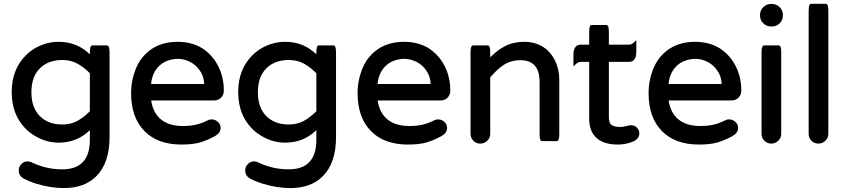

<svg xmlns="http://www.w3.org/2000/svg" viewBox="-20 -730 4366 991"><path d="M301.8 -420.4Q229 -420.4 185.5 -377Q142.1 -333.5 142.1 -253.9Q142.1 -174.3 185.5 -130.9Q229 -87.4 301.8 -87.4Q343.3 -87.4 376.7 -104.7Q410.2 -122.1 443.8 -155.8V-352.1Q410.2 -385.7 376.7 -403.1Q343.3 -420.4 301.8 -420.4ZM76.7 149.4Q76.7 130.4 91.3 115.7Q104 103 122.1 103Q131.8 103 142.1 107.4Q217.3 144 300.8 144Q370.6 144 405.8 108.4Q443.8 70.8 443.8 -8.8V-58.1Q377.4 6.3 283.2 6.3Q223.1 6.3 169.4 -23.4Q110.4 -54.7 75.4 -114Q40.5 -173.3 40.5 -255.4Q40.5 -371.6 113.3 -444.3Q137.2 -468.3 167 -484.4Q222.2 -514.2 283.2 -514.2Q377.4 -514.2 443.8 -449.7V-458Q443.8 -479.5 447.3 -488.3Q448.2 -490.7 450.7 -493.2Q453.1 -495.6 457 -495.6H532.2Q536.1 -495.1 538.6 -492.7Q545.4 -486.3 545.4 -458V-21.5Q545.4 111.3 476.6 180.2Q416 240.7 309.6 240.7Q240.7 240.7 167.5 218.3Q127 205.6 97.7 189Q76.7 175.8 76.7 149.4Z M1027.3 -296.4Q1031.2 -296.4 1032.5 -297.6Q1033.7 -298.8 1033.7 -300.8Q1033.7 -302.7 1033.7 -303.2Q1029.8 -340.8 1011.2 -366.2Q990.7 -396 960 -411.1Q929.2 -426.3 897.7 -426.3Q866.2 -426.3 833.5 -412.1Q800.8 -396 781.2 -364.7Q763.2 -335.4 759.8 -296.4ZM656.7 -249Q656.7 -316.4 682.6 -378.9Q699.7 -419.9 730 -450.2Q793.9 -514.2 896.5 -514.2Q970.2 -514.2 1025.4 -480Q1044.4 -467.8 1062 -450.2Q1088.4 -423.8 1106.4 -388.7Q1135.3 -331.5 1135.3 -261.7Q1135.3 -240.2 1120.8 -225.8Q1106.4 -211.4 1084 -211.4H760.3Q769.5 -148.4 809.6 -114.7Q851.6 -79.6 923.8 -79.6Q962.4 -79.6 992.4 -86.7Q1022.5 -93.8 1053.2 -109.4Q1061 -113.8 1071.5 -113.8Q1082 -113.8 1089.8 -110.4Q1099.1 -106.9 1106 -99.6Q1118.7 -87.4 1118.7 -69.8Q1118.7 -43.9 1089.4 -27.3Q1047.9 -4.9 1010.3 5.9Q972.7 16.1 916 16.1Q793.5 16.1 725.1 -54Q656.7 -124 656.7 -249Z M1470.7 -420.4Q1397.9 -420.4 1354.5 -377Q1311 -333.5 1311 -253.9Q1311 -174.3 1354.5 -130.9Q1397.9 -87.4 1470.7 -87.4Q1512.2 -87.4 1545.7 -104.7Q1579.1 -122.1 1612.8 -155.8V-352.1Q1579.1 -385.7 1545.7 -403.1Q1512.2 -420.4 1470.7 -420.4ZM1245.6 149.4Q1245.6 130.4 1260.3 115.7Q1272.9 103 1291 103Q1300.8 103 1311 107.4Q1386.2 144 1469.7 144Q1539.6 144 1574.7 108.4Q1612.8 70.8 1612.8 -8.8V-58.1Q1546.4 6.3 1452.1 6.3Q1392.1 6.3 1338.4 -23.4Q1279.3 -54.7 1244.4 -114Q1209.5 -173.3 1209.5 -255.4Q1209.5 -371.6 1282.2 -444.3Q1306.2 -468.3 1335.9 -484.4Q1391.1 -514.2 1452.1 -514.2Q1546.4 -514.2 1612.8 -449.7V-458Q1612.8 -479.5 1616.2 -488.3Q1617.2 -490.7 1619.6 -493.2Q1622.1 -495.6 1626 -495.6H1701.2Q1705.1 -495.1 1707.5 -492.7Q1714.4 -486.3 1714.4 -458V-21.5Q1714.4 111.3 1645.5 180.2Q1585 240.7 1478.5 240.7Q1409.7 240.7 1336.4 218.3Q1295.9 205.6 1266.6 189Q1245.6 175.8 1245.6 149.4Z M2196.3 -296.4Q2200.2 -296.4 2201.4 -297.6Q2202.6 -298.8 2202.6 -300.8Q2202.6 -302.7 2202.6 -303.2Q2198.7 -340.8 2180.2 -366.2Q2159.7 -396 2128.9 -411.1Q2098.1 -426.3 2066.7 -426.3Q2035.2 -426.3 2002.4 -412.1Q1969.7 -396 1950.2 -364.7Q1932.1 -335.4 1928.7 -296.4ZM1825.7 -249Q1825.7 -316.4 1851.6 -378.9Q1868.7 -419.9 1898.9 -450.2Q1962.9 -514.2 2065.4 -514.2Q2139.2 -514.2 2194.3 -480Q2213.4 -467.8 2231 -450.2Q2257.3 -423.8 2275.4 -388.7Q2304.2 -331.5 2304.2 -261.7Q2304.2 -240.2 2289.8 -225.8Q2275.4 -211.4 2252.9 -211.4H1929.2Q1938.5 -148.4 1978.5 -114.7Q2020.5 -79.6 2092.8 -79.6Q2131.3 -79.6 2161.4 -86.7Q2191.4 -93.8 2222.2 -109.4Q2230 -113.8 2240.5 -113.8Q2251 -113.8 2258.8 -110.4Q2268.1 -106.9 2274.9 -99.6Q2287.6 -87.4 2287.6 -69.8Q2287.6 -43.9 2258.3 -27.3Q2216.8 -4.9 2179.2 5.9Q2141.6 16.1 2085 16.1Q1962.4 16.1 1894 -54Q1825.7 -124 1825.7 -249Z M2408.7 -39.1V-458Q2408.7 -486.3 2415.5 -492.7Q2418 -495.6 2421.9 -495.6H2497.1Q2501 -495.6 2503.9 -492.7Q2510.3 -486.3 2510.3 -458V-434.1Q2546.4 -470.7 2585.4 -491.2Q2629.4 -514.2 2685.5 -514.2Q2740.7 -514.2 2783.2 -487.8Q2797.9 -479 2810.5 -465.8Q2831.5 -444.8 2845.2 -416.5Q2866.7 -371.6 2866.7 -316.4V-39.1Q2866.7 -10.7 2859.9 -4.4Q2857.4 -1.5 2853.5 -1.5H2778.3Q2774.4 -1.5 2771.5 -4.4Q2765.1 -10.7 2765.1 -39.1V-306.6Q2765.1 -366.7 2737.3 -394.5Q2712.4 -419.4 2664.1 -419.4Q2618.7 -419.4 2582.5 -396.7Q2546.4 -374 2510.3 -330.1V-39.1Q2510.3 -18.1 2494.9 -3.4Q2479.5 11.2 2458.7 11.2Q2438 11.2 2423.3 -3.4Q2408.7 -18.1 2408.7 -39.1Z M3279.8 -42Q3279.8 -16.1 3253.4 -2Q3213.9 16.1 3169.9 16.1Q3092.3 16.1 3055.2 -21.5Q3021 -55.2 3021 -119.1V-410.6H2977.5Q2963.4 -410.6 2949.2 -396.5L2939.9 -387.2V-448.2Q2939.9 -477.5 2952.6 -490.2Q2961.9 -499.5 2977.5 -499.5H3021V-563.5Q3021 -588.4 3025.9 -596.2Q3028.8 -601.1 3034.2 -601.1H3109.4Q3113.3 -601.1 3116.2 -597.9Q3119.1 -594.7 3120.6 -588.9Q3122.6 -578.6 3122.6 -563.5V-499.5H3226.6Q3240.7 -499.5 3254.9 -513.7L3264.2 -522.9V-461.9Q3264.2 -432.6 3251.5 -419.9Q3242.2 -410.6 3226.6 -410.6H3122.6V-127Q3122.6 -98.6 3133.8 -87.4L3136.2 -85.4Q3150.4 -74.7 3179.7 -74.7Q3199.2 -74.7 3217.8 -80.6H3218.3L3219.2 -81.1Q3231 -83.5 3238.3 -83.5Q3255.4 -83.5 3267.6 -71.3Q3279.8 -59.1 3279.8 -42Z M3698.2 -296.4Q3702.1 -296.4 3703.4 -297.6Q3704.6 -298.8 3704.6 -300.8Q3704.6 -302.7 3704.6 -303.2Q3700.7 -340.8 3682.1 -366.2Q3661.6 -396 3630.9 -411.1Q3600.1 -426.3 3568.6 -426.3Q3537.1 -426.3 3504.4 -412.1Q3471.7 -396 3452.1 -364.7Q3434.1 -335.4 3430.7 -296.4ZM3327.6 -249Q3327.6 -316.4 3353.5 -378.9Q3370.6 -419.9 3400.9 -450.2Q3464.8 -514.2 3567.4 -514.2Q3641.1 -514.2 3696.3 -480Q3715.3 -467.8 3732.9 -450.2Q3759.3 -423.8 3777.3 -388.7Q3806.2 -331.5 3806.2 -261.7Q3806.2 -240.2 3791.7 -225.8Q3777.3 -211.4 3754.9 -211.4H3431.2Q3440.4 -148.4 3480.5 -114.7Q3522.5 -79.6 3594.7 -79.6Q3633.3 -79.6 3663.3 -86.7Q3693.4 -93.8 3724.1 -109.4Q3731.9 -113.8 3742.4 -113.8Q3752.9 -113.8 3760.7 -110.4Q3770 -106.9 3776.9 -99.6Q3789.6 -87.4 3789.6 -69.8Q3789.6 -43.9 3760.3 -27.3Q3718.8 -4.9 3681.2 5.9Q3643.6 16.1 3586.9 16.1Q3464.4 16.1 3396 -54Q3327.6 -124 3327.6 -249Z M3910.6 -39.1V-458Q3910.6 -486.3 3917.5 -492.7Q3919.9 -495.6 3923.8 -495.6H3999Q4002.9 -495.6 4005.9 -492.7Q4012.2 -486.3 4012.2 -458V-39.1Q4012.2 -18.1 3996.8 -3.4Q3981.4 11.2 3960.7 11.2Q3939.9 11.2 3925.3 -3.4Q3910.6 -18.1 3910.6 -39.1ZM3902.8 -649.4V-653.3Q3902.8 -676.3 3919.4 -692.9Q3936 -709.5 3959 -709.5H3964.8Q3987.8 -709.5 4004.4 -692.9Q4021 -676.3 4021 -653.3V-649.4Q4021 -626.5 4004.4 -609.9Q3987.8 -593.3 3964.8 -593.3H3959Q3936 -593.3 3919.4 -609.9Q3902.8 -626.5 3902.8 -649.4Z M4153.8 -39.1V-672.9Q4153.8 -697.8 4158.7 -705.6Q4161.6 -710.4 4167 -710.4H4242.2Q4246.1 -710.4 4249 -707.3Q4252 -704.1 4253.4 -698.2Q4255.4 -688 4255.4 -672.9V-39.1Q4255.4 -18.1 4240 -3.4Q4224.6 11.2 4203.9 11.2Q4183.1 11.2 4168.5 -3.4Q4153.8 -18.1 4153.8 -39.1Z"/></svg>

Font: YuPearl-Medium
Style: Medium
Weight: 500
Designer: Max Yao
Foundry: Max-Everyday
Version: Version 1.011; ttfautohint (v1.8.3)